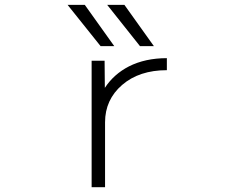

<svg xmlns="http://www.w3.org/2000/svg" viewBox="-20 -774 1040 795"><path d="M559.6 -583 423.8 -753.9H495.1L617.2 -583ZM396.5 -583 259.8 -753.9H331.1L453.1 -583ZM414.1 -410.2Q451.2 -466.8 513.7 -499Q581.1 -533.2 670.9 -533.2V-483.4Q556.6 -483.4 485.8 -422.4Q415 -361.3 415 -267.6V1H359.4V-522.5H413.1Z"/></svg>

Font: GenEi Gothic M Light
Style: Regular
Weight: 300
Designer: o_tamon (Modified); [Source Han Sans]
Ryoko NISHIZUKA  (kana & ideographs); Paul D. Hunt (Latin, Greek & Cyrillic); Wenl
Version: Version 1.1a;Original Version 1.004